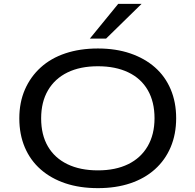

<svg xmlns="http://www.w3.org/2000/svg" viewBox="-20 -965 1012 994"><path d="M487 9Q393 9 318.5 -16Q244 -41 190.5 -88Q137 -135 108.5 -202Q80 -269 80 -352Q80 -435 109 -501.5Q138 -568 191 -616Q244 -664 319 -689Q394 -714 487 -714Q580 -714 654.5 -688.5Q729 -663 782 -616.5Q835 -570 863.5 -503Q892 -436 892 -353Q892 -270 863.5 -203Q835 -136 782 -88.5Q729 -41 654.5 -16Q580 9 487 9ZM487 -83Q578 -83 643.5 -115Q709 -147 744.5 -208Q780 -269 780 -353Q780 -438 745 -498.5Q710 -559 644 -590.5Q578 -622 487 -622Q395 -622 329.5 -590Q264 -558 228.5 -497.5Q193 -437 193 -352Q193 -267 228 -207Q263 -147 329 -115Q395 -83 487 -83ZM445 -765 592 -945H713L529 -765Z"/></svg>

Font: Nunito Sans 10pt Expanded Medium
Style: Regular
Weight: 500
Width: 7
Designer: Vernon Adams
Foundry: Vernon Adams
Version: Version 3.101;gftools[0.9.27]